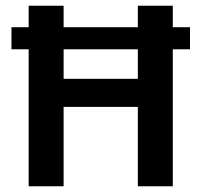

<svg xmlns="http://www.w3.org/2000/svg" viewBox="-20 -650 702 670"><path d="M80 0V-478H20V-555H80V-630H202V-555H461V-630H583V-555H643V-478H583V0H461V-277H202V0ZM461 -375V-478H202V-375Z"/></svg>

Font: Mukta Malar SemiBold
Style: Regular
Weight: 600
Designer: Aadarsh Rajan, Girish Dalvi, Yashodeep Gholap
Foundry: Ek Type
Version: Version 2.538;PS 1.000;hotconv 16.6.51;makeotf.lib2.5.65220;